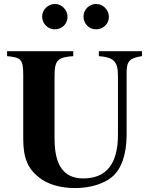

<svg xmlns="http://www.w3.org/2000/svg" viewBox="-20 -936 762 975"><path d="M533 -850C533 -886 503 -916 468 -916C433 -916 404 -887 404 -852C404 -816 432 -787 467 -787C504 -787 533 -815 533 -850ZM323 -850C323 -886 293 -916 259 -916C224 -916 194 -886 194 -852C194 -816 223 -787 258 -787C295 -787 323 -815 323 -850ZM701 -676H482V-651C556 -645 579 -625 579 -552V-252C579 -104 520 -30 403 -30C306 -30 257 -93 257 -232V-550C257 -632 274 -645 352 -651V-676H16V-651C86 -644 98 -636 98 -555V-231C98 -134 121 -80 178 -35C225 2 289 19 363 19C434 19 504 -1 547 -36C596 -75 623 -152 623 -252V-566C623 -625 637 -641 701 -651Z"/></svg>

Font: STIXGeneral
Style: Bold
Weight: 700
Designer: MicroPress Inc., with final additions and corrections provided by Coen Hoffman, Elsevier (retired)
Version: Version 1.1.0